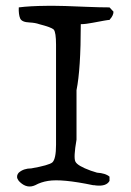

<svg xmlns="http://www.w3.org/2000/svg" viewBox="-20 -659 461 675"><path d="M104 -8Q76 5 51 -18L46 -23Q40 -31 40 -37Q40 -44 43 -48L46 -52Q63 -67 90 -67Q152 -78 164 -88Q177 -100 177 -150V-502Q177 -545 169 -555Q161 -563 118 -574Q104 -579 84 -580Q57 -581 51 -594Q45 -608 46 -633Q84 -638 144 -638.5Q204 -639 284 -635Q309 -634 329 -633.5Q349 -633 365 -633L379 -618Q379 -611 375.5 -604Q372 -597 368 -593L365 -589Q361 -589 346.5 -586.5Q332 -584 306 -579Q295 -577 284.5 -575.5Q274 -574 264 -574Q264 -416 249 -342V-168Q238 -105 245 -91Q252 -76 299 -59Q303 -58 308.5 -56Q314 -54 321 -52Q351 -50 365 -38V-23Q354 -3 317 -7Q313 -8 311 -8Q309 -8 307 -8Q197 -31 149 -23Q124 -19 104 -8Z"/></svg>

Font: New Tegomin
Style: Regular
Weight: 400
Designer: Kyosuke Nagai
Version: Version 1.000